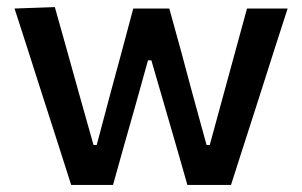

<svg xmlns="http://www.w3.org/2000/svg" viewBox="-20 -521 852 541"><path d="M180.5 0 150.5 -94Q135.5 -141 120 -189L91.5 -277.5Q74 -332.5 56.5 -387Q39 -441.5 21 -497L134.5 -501Q150.5 -443.5 168.5 -380Q186.5 -316 202.5 -258L243.5 -112.5H252.5L292 -261Q308 -320 323.8 -378.5Q339.5 -437 355.5 -497H457Q473 -440.5 489.2 -380.5Q505.5 -320.5 521 -262L562 -112.5H571L612.5 -264.5Q628 -321 645 -383.5Q661.5 -445.5 676 -497H790.5Q772.5 -442 755 -387.2Q737.5 -332.5 720 -277.5L692 -190L661 -94Q645.5 -46 631 0H508Q492.5 -53 476.5 -110Q460 -166.5 445 -218.5L406.5 -351H397L359.5 -216.5Q345 -165.5 329 -109.2Q313 -53 298.5 0Z"/></svg>

Font: Heraclito Medium
Style: Regular
Weight: 500
Designer: Kostas Bartsokas (font) & Cristiano Sobral (main changes)
Foundry: Kostas Bartsokas (font) & Cristiano Sobral (main changes)
Version: Version 1.00;July 8, 2020;FontCreator 13.0.0.2655 64-bit